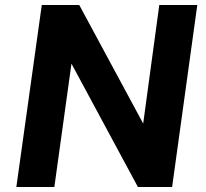

<svg xmlns="http://www.w3.org/2000/svg" viewBox="-20 -743 820 763"><path d="M613 -723 549 -252 295 -723H146L45 0H196L264 -490L528 0H664L764 -723Z"/></svg>

Font: United Sans
Style: Bold Italic
Weight: 700
Italic angle: -8°
Designer: Pablo Impallari, Rodrigo Fuenzalida (Modified by Dan O. Williams)
Version: Version 1.000;PS 001.000;hotconv 1.0.88;makeotf.lib2.5.64775